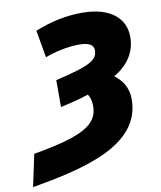

<svg xmlns="http://www.w3.org/2000/svg" viewBox="-151 -630 790 941"><g transform="rotate(-10 244.0 -160.0)"><path d="M-29 80 -63 240C197 195 488 129 488 -101C488 -158 461 -198 423 -226C491 -266 534 -324 534 -403C534 -494 464 -560 321 -560C240 -560 166 -544 86 -512L110 -376C160 -395 221 -409 280 -409C327 -409 352 -397 352 -368C352 -321 316 -297 140 -257V-123C187 -133 235 -145 280 -160C290 -146 296 -125 296 -101C296 -9 221 37 -29 80Z"/></g></svg>

Font: Noto Sans Black
Style: Italic
Weight: 900
Italic angle: -12°
Designer: Monotype Design Team
Foundry: Monotype Imaging Inc.
Version: Version 2.013